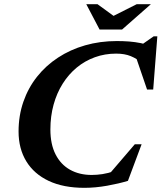

<svg xmlns="http://www.w3.org/2000/svg" viewBox="-20 -878 767 911"><path d="M523.1 -66.4 488.3 -40.3 619.6 -193.5H651.9L587 -19.9Q544.7 -6.9 488.5 3.2Q432.2 13.2 380.4 13.2Q280.9 13.2 211.2 -19.6Q141.5 -52.5 104.8 -112.6Q68.1 -172.8 68.1 -253.9Q68.1 -329.4 90.9 -395.1Q113.6 -460.7 155.5 -513.7Q197.5 -566.7 255.3 -604.6Q313.1 -642.6 383.8 -662.9Q454.5 -683.2 534.2 -683.2Q564.4 -683.2 592.7 -681.1Q620.9 -678.9 648.7 -673.3Q676.5 -667.6 704.5 -656.8L634.2 -653.3L709 -705.5H726.5L706.9 -453.1H677.8L617.3 -629.9L659.7 -575.5Q629.9 -599.5 600.8 -611.5Q571.7 -623.6 531 -623.6Q477.4 -623.6 430.1 -606.4Q382.8 -589.3 344 -557.3Q305.3 -525.3 277.3 -480.7Q249.3 -436.1 234.2 -381.2Q219.1 -326.4 219.1 -263.6Q219.1 -193.7 243.6 -145.6Q268 -97.5 312.2 -72.7Q356.4 -47.9 415.1 -47.9Q439.5 -47.9 466.2 -51.9Q492.9 -56 523.1 -66.4ZM695.8 -858 559.3 -738H452.4L389.4 -858H442.8L528.1 -795.9H505.3L628.5 -858Z"/></svg>

Font: Newsreader Text
Style: Italic
Weight: 400
Italic angle: -17°
Designer: Hugues Gentile
Foundry: Production Type
Version: Version 1.001